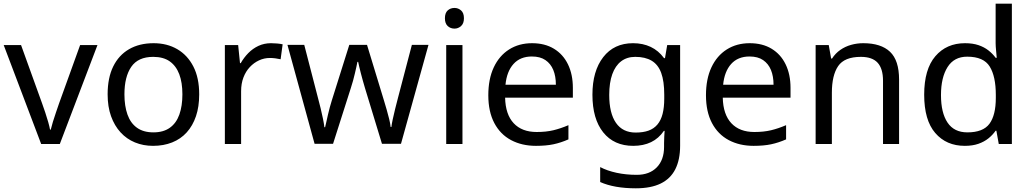

<svg xmlns="http://www.w3.org/2000/svg" viewBox="-20 -780 5586 1040"><path d="M203 0 0 -536H94L208 -220Q216 -198 225 -171Q234 -144 241 -119.5Q248 -95 251 -78H255Q259 -95 266.5 -120Q274 -145 283.5 -172Q293 -199 300 -220L414 -536H508L304 0Z M1059 -269Q1059 -202 1041.5 -150.5Q1024 -99 991.5 -63Q959 -27 912.5 -8.5Q866 10 809 10Q756 10 711 -8.5Q666 -27 633 -63Q600 -99 581.5 -150.5Q563 -202 563 -269Q563 -358 593 -419.5Q623 -481 679 -513.5Q735 -546 812 -546Q885 -546 940.5 -513.5Q996 -481 1027.5 -419.5Q1059 -358 1059 -269ZM654 -269Q654 -206 670.5 -159.5Q687 -113 722 -88Q757 -63 811 -63Q865 -63 900 -88Q935 -113 951.5 -159.5Q968 -206 968 -269Q968 -333 951 -378Q934 -423 899.5 -447.5Q865 -472 810 -472Q728 -472 691 -418Q654 -364 654 -269Z M1448 -546Q1463 -546 1480.5 -544.5Q1498 -543 1511 -540L1500 -459Q1487 -462 1471.5 -464Q1456 -466 1442 -466Q1411 -466 1383 -453Q1355 -440 1333 -416.5Q1311 -393 1298.5 -360Q1286 -327 1286 -286V0H1198V-536H1270L1280 -438H1284Q1301 -468 1325 -492.5Q1349 -517 1380 -531.5Q1411 -546 1448 -546Z M1957 -303Q1951 -324 1945 -344.5Q1939 -365 1934.5 -383.5Q1930 -402 1926 -418Q1922 -434 1920 -445H1916Q1914 -434 1910.5 -418Q1907 -402 1902.5 -383Q1898 -364 1892.5 -343.5Q1887 -323 1880 -302L1784 -1H1684L1537 -537H1628L1702 -251Q1710 -222 1717 -192.5Q1724 -163 1729.5 -136.5Q1735 -110 1737 -91H1741Q1744 -103 1748 -121Q1752 -139 1756.5 -159Q1761 -179 1766.5 -199Q1772 -219 1777 -235L1872 -537H1968L2060 -235Q2067 -212 2074.5 -186Q2082 -160 2088 -135.5Q2094 -111 2096 -92H2100Q2102 -109 2107.5 -134.5Q2113 -160 2120.5 -190.5Q2128 -221 2136 -251L2211 -537H2301L2152 -1H2049Z M2485 -536V0H2397V-536ZM2442 -737Q2462 -737 2477.5 -723.5Q2493 -710 2493 -681Q2493 -653 2477.5 -639Q2462 -625 2442 -625Q2420 -625 2405 -639Q2390 -653 2390 -681Q2390 -710 2405 -723.5Q2420 -737 2442 -737Z M2862 -546Q2931 -546 2980.5 -516Q3030 -486 3056.5 -431.5Q3083 -377 3083 -304V-251H2716Q2718 -160 2762.5 -112.5Q2807 -65 2887 -65Q2938 -65 2977.5 -74.5Q3017 -84 3059 -102V-25Q3018 -7 2978 1.5Q2938 10 2883 10Q2807 10 2748.5 -21Q2690 -52 2657.5 -113.5Q2625 -175 2625 -264Q2625 -352 2654.5 -415Q2684 -478 2737.5 -512Q2791 -546 2862 -546ZM2861 -474Q2798 -474 2761.5 -433.5Q2725 -393 2718 -321H2991Q2991 -367 2977 -401Q2963 -435 2934.5 -454.5Q2906 -474 2861 -474Z M3409 -546Q3462 -546 3504.5 -526Q3547 -506 3577 -465H3582L3594 -536H3664V9Q3664 85 3638 136.5Q3612 188 3559 214Q3506 240 3424 240Q3366 240 3317.5 231.5Q3269 223 3231 206V125Q3269 145 3320 156Q3371 167 3429 167Q3498 167 3537.5 126.5Q3577 86 3577 16V-5Q3577 -17 3578 -39.5Q3579 -62 3580 -71H3576Q3548 -30 3506.5 -10Q3465 10 3410 10Q3306 10 3247.5 -63Q3189 -136 3189 -267Q3189 -395 3247.5 -470.5Q3306 -546 3409 -546ZM3421 -472Q3376 -472 3344.5 -448Q3313 -424 3296.5 -378Q3280 -332 3280 -266Q3280 -167 3316.5 -114.5Q3353 -62 3423 -62Q3464 -62 3493 -72.5Q3522 -83 3541 -105.5Q3560 -128 3569 -163Q3578 -198 3578 -246V-267Q3578 -340 3561.5 -385Q3545 -430 3510 -451Q3475 -472 3421 -472Z M4041 -546Q4110 -546 4159.5 -516Q4209 -486 4235.5 -431.5Q4262 -377 4262 -304V-251H3895Q3897 -160 3941.5 -112.5Q3986 -65 4066 -65Q4117 -65 4156.5 -74.5Q4196 -84 4238 -102V-25Q4197 -7 4157 1.5Q4117 10 4062 10Q3986 10 3927.5 -21Q3869 -52 3836.5 -113.5Q3804 -175 3804 -264Q3804 -352 3833.5 -415Q3863 -478 3916.5 -512Q3970 -546 4041 -546ZM4040 -474Q3977 -474 3940.5 -433.5Q3904 -393 3897 -321H4170Q4170 -367 4156 -401Q4142 -435 4113.5 -454.5Q4085 -474 4040 -474Z M4656 -546Q4752 -546 4801 -499.5Q4850 -453 4850 -349V0H4763V-343Q4763 -408 4734 -440Q4705 -472 4643 -472Q4554 -472 4520 -422Q4486 -372 4486 -278V0H4398V-536H4469L4482 -463H4487Q4505 -491 4531.5 -509.5Q4558 -528 4590 -537Q4622 -546 4656 -546Z M5206 10Q5106 10 5046 -59.5Q4986 -129 4986 -267Q4986 -405 5046.5 -475.5Q5107 -546 5207 -546Q5249 -546 5280 -535.5Q5311 -525 5334 -507Q5357 -489 5373 -467H5379Q5378 -480 5375.5 -505.5Q5373 -531 5373 -546V-760H5461V0H5390L5377 -72H5373Q5357 -49 5334 -30.5Q5311 -12 5279.5 -1Q5248 10 5206 10ZM5220 -63Q5305 -63 5339.5 -109.5Q5374 -156 5374 -250V-266Q5374 -366 5341 -419.5Q5308 -473 5219 -473Q5148 -473 5112.5 -416.5Q5077 -360 5077 -265Q5077 -169 5112.5 -116Q5148 -63 5220 -63Z"/></svg>

Font: hingu115
Style: Book
Weight: 400
Designer: Jelle Bosma - Monotype Design Team
Foundry: Monotype Imaging Inc.
Version: Version 2.003